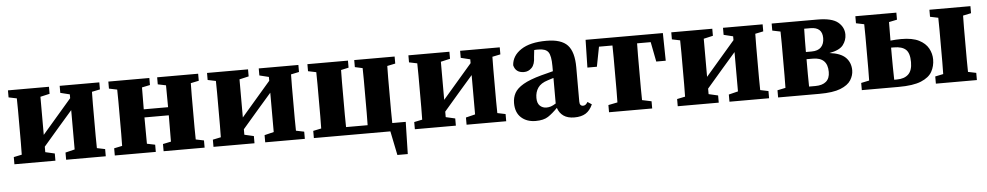

<svg xmlns="http://www.w3.org/2000/svg" viewBox="-38 -796 6424 1250"><g transform="rotate(-5 3174.0 -171.0)"><path d="M367 -437V-483H626V-437L573 -426Q572 -389 572 -347Q572 -305 572 -273V-210Q572 -178 572 -136.5Q572 -95 573 -58L626 -47V0H367V-47L428 -62V-319L341 -219L236 -97V-61L297 -47V0H29V-47L82 -58Q83 -95 83 -136.5Q83 -178 83 -210V-273Q83 -305 83 -347Q83 -389 82 -426L29 -437V-483H297V-437L236 -423V-174L316 -267L428 -397V-422Z M1004 -437V-483H1272V-437L1219 -426Q1218 -389 1218 -347Q1218 -305 1218 -273V-210Q1218 -178 1218 -136.5Q1218 -95 1219 -58L1272 -47V0H1004V-47L1057 -58Q1057 -94 1057.5 -139Q1058 -184 1058 -230H899Q899 -184 899.5 -139Q900 -94 900 -58L953 -47V0H685V-47L738 -58Q739 -94 739 -136Q739 -178 739 -210V-273Q739 -305 739 -347Q739 -389 738 -426L685 -437V-483H953V-437L900 -426Q900 -392 899.5 -353.5Q899 -315 899 -283H1058Q1058 -315 1057.5 -353.5Q1057 -392 1057 -426Z M1668 -437V-483H1927V-437L1874 -426Q1873 -389 1873 -347Q1873 -305 1873 -273V-210Q1873 -178 1873 -136.5Q1873 -95 1874 -58L1927 -47V0H1668V-47L1729 -62V-319L1642 -219L1537 -97V-61L1598 -47V0H1330V-47L1383 -58Q1384 -95 1384 -136.5Q1384 -178 1384 -210V-273Q1384 -305 1384 -347Q1384 -389 1383 -426L1330 -437V-483H1598V-437L1537 -423V-174L1617 -267L1729 -397V-422Z M2292 -437V-483H2556V-437L2503 -426Q2502 -389 2502 -347Q2502 -305 2502 -273V-210Q2502 -177 2502 -133.5Q2502 -90 2503 -53H2591L2586 157H2518L2486 0H1986V-47L2039 -58Q2040 -94 2040 -136Q2040 -178 2040 -210V-273Q2040 -305 2040 -347Q2040 -389 2039 -426L1986 -437V-483H2251V-437L2201 -426Q2200 -389 2200 -347Q2200 -305 2200 -273V-210Q2200 -177 2200 -133.5Q2200 -90 2201 -53H2342Q2343 -90 2343 -133.5Q2343 -177 2343 -210V-273Q2343 -305 2343 -347.5Q2343 -390 2342 -426Z M2984 -437V-483H3243V-437L3190 -426Q3189 -389 3189 -347Q3189 -305 3189 -273V-210Q3189 -178 3189 -136.5Q3189 -95 3190 -58L3243 -47V0H2984V-47L3045 -62V-319L2958 -219L2853 -97V-61L2914 -47V0H2646V-47L2699 -58Q2700 -95 2700 -136.5Q2700 -178 2700 -210V-273Q2700 -305 2700 -347Q2700 -389 2699 -426L2646 -437V-483H2914V-437L2853 -423V-174L2933 -267L3045 -397V-422Z M3688 14Q3644 14 3617 -5Q3590 -24 3579 -58Q3546 -24 3516.5 -4.5Q3487 15 3435 15Q3377 15 3340.5 -18Q3304 -51 3304 -113Q3304 -149 3320 -178.5Q3336 -208 3378 -232.5Q3420 -257 3497 -278Q3517 -283 3536 -288Q3555 -293 3574 -298V-332Q3574 -399 3557 -423Q3540 -447 3492 -447Q3485 -447 3479 -447Q3473 -447 3465 -446L3460 -402Q3459 -353 3437.5 -331Q3416 -309 3387 -309Q3332 -309 3320 -359Q3324 -421 3383 -460Q3442 -499 3549 -499Q3646 -499 3687 -455Q3728 -411 3728 -310V-86Q3728 -57 3751 -57Q3759 -57 3766 -61.5Q3773 -66 3781 -79L3808 -61Q3790 -21 3761.5 -3.5Q3733 14 3688 14ZM3452 -134Q3452 -99 3469.5 -82.5Q3487 -66 3512 -66Q3527 -66 3541 -70.5Q3555 -75 3574 -87V-254Q3564 -251 3554.5 -248Q3545 -245 3536 -242Q3490 -228 3471 -200Q3452 -172 3452 -134Z M3800 -302 3804 -483H4309L4312 -302H4250L4225 -431H4136Q4135 -394 4135 -350Q4135 -306 4135 -273V-210Q4135 -179 4135 -137.5Q4135 -96 4136 -60L4197 -47V0H3915V-47L3975 -59Q3976 -96 3976 -137.5Q3976 -179 3976 -210V-273Q3976 -306 3976 -350Q3976 -394 3975 -431H3887L3862 -302Z M4702 -437V-483H4961V-437L4908 -426Q4907 -389 4907 -347Q4907 -305 4907 -273V-210Q4907 -178 4907 -136.5Q4907 -95 4908 -58L4961 -47V0H4702V-47L4763 -62V-319L4676 -219L4571 -97V-61L4632 -47V0H4364V-47L4417 -58Q4418 -95 4418 -136.5Q4418 -178 4418 -210V-273Q4418 -305 4418 -347Q4418 -389 4417 -426L4364 -437V-483H4632V-437L4571 -423V-174L4651 -267L4763 -397V-422Z M5020 0V-47L5073 -58Q5074 -94 5074 -136Q5074 -178 5074 -210V-273Q5074 -305 5074 -347Q5074 -389 5073 -426L5020 -437V-483H5319Q5414 -483 5453 -450.5Q5492 -418 5492 -370Q5492 -333 5468.5 -302Q5445 -271 5378 -259Q5452 -250 5484 -217Q5516 -184 5516 -134Q5516 -101 5496.5 -70Q5477 -39 5428 -19.5Q5379 0 5290 0ZM5226 -210Q5226 -177 5226 -133.5Q5226 -90 5227 -53H5268Q5314 -53 5338.5 -74Q5363 -95 5363 -137Q5363 -232 5267 -232H5226ZM5269 -431H5228Q5227 -398 5226.5 -357.5Q5226 -317 5226 -279H5263Q5305 -279 5325.5 -300.5Q5346 -322 5346 -360Q5346 -431 5269 -431Z M5781 -210Q5781 -176 5781.5 -131.5Q5782 -87 5783 -49H5800Q5849 -49 5875.5 -74Q5902 -99 5902 -154Q5902 -213 5877 -236Q5852 -259 5799 -259Q5795 -259 5790.5 -259Q5786 -259 5781 -259ZM5567 -437V-483H5835V-437L5782 -426Q5782 -398 5781.5 -366Q5781 -334 5781 -305Q5800 -307 5817.5 -308Q5835 -309 5851 -309Q5924 -309 5966.5 -287.5Q6009 -266 6028 -231.5Q6047 -197 6047 -159Q6047 -115 6027 -79Q6007 -43 5955 -21.5Q5903 0 5807 0H5567V-47L5620 -58Q5621 -94 5621 -136Q5621 -178 5621 -210V-273Q5621 -305 5621 -347Q5621 -389 5620 -426ZM6051 -437V-483H6319V-437L6266 -426Q6265 -389 6265 -347Q6265 -305 6265 -273V-210Q6265 -178 6265 -136.5Q6265 -95 6266 -58L6319 -47V0H6051V-47L6104 -58Q6105 -94 6105 -136Q6105 -178 6105 -210V-273Q6105 -305 6105 -347Q6105 -389 6104 -426Z"/></g></svg>

Font: Source Serif 4
Style: Bold
Weight: 700
Designer: Frank Grießhammer
Foundry: Adobe
Version: Version 4.005;hotconv 1.1.0;makeotfexe 2.6.0